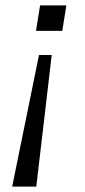

<svg xmlns="http://www.w3.org/2000/svg" viewBox="-20 -509 314 709"><path d="M25 180 124 -306H171L114 180ZM113 -395 128 -489H225L210 -395Z"/></svg>

Font: Nunito Sans 10pt Expanded Light
Style: Italic
Weight: 300
Width: 7
Italic angle: -9°
Designer: Vernon Adams
Foundry: Vernon Adams
Version: Version 3.101;gftools[0.9.27]